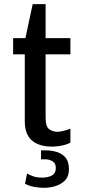

<svg xmlns="http://www.w3.org/2000/svg" viewBox="-20 -694 410 922"><path d="M228 10Q191 10 161.5 -2Q132 -14 115.5 -40.5Q99 -67 99 -111V-433H43V-511H102L137 -674H199V-511H318V-433H199V-129Q199 -85 217 -73Q235 -61 256 -61Q267 -61 286.5 -66Q306 -71 318 -76V-9Q307 -3 291.5 1.5Q276 6 259.5 8Q243 10 228 10ZM193 208Q169 208 144 203.5Q119 199 100 188L110 139Q121 146 139 152.5Q157 159 184 159Q209 159 228.5 149Q248 139 248 112Q248 91 233 81Q218 71 197 71H177V28H200Q228 28 253.5 36Q279 44 295 63Q311 82 311 118Q311 154 291 173.5Q271 193 243.5 200.5Q216 208 193 208Z"/></svg>

Font: Chivo Medium
Style: Regular
Weight: 400
Version: Version 2.002